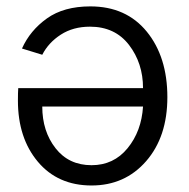

<svg xmlns="http://www.w3.org/2000/svg" viewBox="-20 -563 592 601"><path d="M36.1 -248Q36.1 -274.4 37.1 -287.1H427.7Q427.7 -365.2 383.8 -422.4Q339.8 -479.5 261.7 -479.5Q209 -479.5 170.4 -454.6Q131.8 -429.7 112.3 -391.6L48.8 -411.1Q74.2 -467.8 127 -505.4Q179.7 -543 262.7 -543Q375 -543 439.5 -463.9Q503.9 -384.8 503.9 -258.8Q503.9 -134.8 437.5 -58.6Q371.1 17.6 266.6 17.6Q161.1 17.6 98.6 -56.6Q36.1 -130.9 36.1 -248ZM112.3 -229.5Q112.3 -152.3 153.8 -99.1Q195.3 -45.9 266.6 -45.9Q335.9 -45.9 379.4 -99.1Q422.9 -152.3 427.7 -229.5Z"/></svg>

Font: Gothic A1
Style: Regular
Weight: 400
Designer: HanYang I&C Co.,Ltd.
Foundry: HanYang I&C Co.,Ltd.
Version: Version 2.50